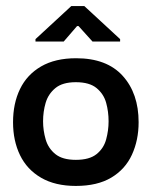

<svg xmlns="http://www.w3.org/2000/svg" viewBox="-20 -603 512 633"><path d="M230 10Q162 10 115.5 -17Q69 -44 46 -91.5Q23 -139 23 -200Q23 -262 46 -309.5Q69 -357 115.5 -384Q162 -411 231 -411Q332 -411 384.5 -353Q437 -295 437 -200Q437 -141 415 -93Q393 -45 347 -17.5Q301 10 230 10ZM230 -76Q275 -76 298.5 -95Q322 -114 330 -143.5Q338 -173 338 -203Q338 -235 330 -264Q322 -293 298.5 -312.5Q275 -332 230 -332Q186 -332 162.5 -312.5Q139 -293 130.5 -264Q122 -235 122 -203Q122 -173 130.5 -143.5Q139 -114 162.5 -95Q186 -76 230 -76ZM97 -466V-474L215 -583H258L376 -474V-466H285L239 -517H234L190 -466Z"/></svg>

Font: Darker Grotesque
Style: Bold
Weight: 700
Designer: Gabriel Lam
Foundry: TypeRant
Version: Version 1.000;gftools[0.9.28]